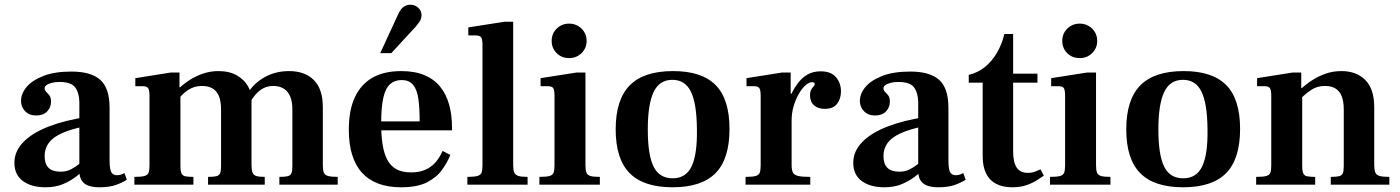

<svg xmlns="http://www.w3.org/2000/svg" viewBox="-20 -782 5930 813"><path d="M401 11Q373 11 354 4Q335 -3 325.5 -18.5Q316 -34 316 -58V-350Q315 -391 297.5 -413Q280 -435 232 -435Q215 -435 200.5 -431.5Q186 -428 177.5 -422Q169 -416 169 -409Q169 -399 176 -392.5Q183 -386 189.5 -377.5Q196 -369 196 -352Q196 -327 179.5 -310Q163 -293 133 -293Q104 -293 86.5 -311Q69 -329 69 -354Q69 -385 92 -413Q115 -441 162.5 -460Q210 -479 283 -479Q365 -479 404.5 -444Q444 -409 444 -325V-104Q444 -65 451.5 -52.5Q459 -40 475 -40Q486 -40 493 -43Q500 -46 507 -49L517 -21Q497 -8 469.5 1.5Q442 11 401 11ZM172 11Q113 11 77 -15.5Q41 -42 41 -93Q41 -141 78.5 -180Q116 -219 185.5 -246Q255 -273 349 -287V-249Q255 -231 212 -201Q169 -171 169 -121Q169 -88 185.5 -71.5Q202 -55 237 -55Q261 -55 280.5 -65Q300 -75 315.5 -88Q331 -101 342 -111L348 -74Q329 -55 304 -35.5Q279 -16 247 -2.5Q215 11 172 11Z M1163 0V-33Q1187 -33 1198.5 -36Q1210 -39 1214 -48.5Q1218 -58 1218 -78V-318Q1218 -352 1208.5 -374Q1199 -396 1181 -407Q1163 -418 1137 -418Q1115 -418 1097.5 -409.5Q1080 -401 1065.5 -385.5Q1051 -370 1038 -346L1028 -386Q1055 -430 1101 -455.5Q1147 -481 1204 -481Q1271 -481 1309 -443Q1347 -405 1347 -328V-83Q1347 -62 1351 -51.5Q1355 -41 1368.5 -37Q1382 -33 1410 -33V0ZM549 0V-33Q579 -33 592.5 -37Q606 -41 609.5 -51.5Q613 -62 613 -83V-376Q613 -400 607.5 -408.5Q602 -417 585 -417H553V-451L704 -475H740V-412H744V-80Q744 -58 748.5 -48Q753 -38 765 -35.5Q777 -33 799 -33V0ZM861 0V-33Q885 -33 896.5 -36Q908 -39 912 -48.5Q916 -58 916 -78V-318Q916 -353 907 -375Q898 -397 880 -407.5Q862 -418 835 -418Q816 -418 799 -412Q782 -406 765.5 -393Q749 -380 733 -359L731 -402Q755 -425 782 -442.5Q809 -460 840 -470.5Q871 -481 905 -481Q951 -481 982.5 -463Q1014 -445 1029.5 -418Q1045 -391 1045 -363V-83Q1045 -63 1049 -52Q1053 -41 1064.5 -37Q1076 -33 1101 -33V0Z M1678 11Q1569 11 1513 -50.5Q1457 -112 1457 -233Q1457 -316 1483 -371Q1509 -426 1558 -453.5Q1607 -481 1679 -481Q1737 -481 1778 -463.5Q1819 -446 1844.5 -414Q1870 -382 1882 -338.5Q1894 -295 1894 -241V-230H1542V-268H1757Q1757 -325 1751.5 -363.5Q1746 -402 1729.5 -422.5Q1713 -443 1680 -443Q1651 -443 1631.5 -425.5Q1612 -408 1603 -367.5Q1594 -327 1594 -260Q1594 -209 1600 -170.5Q1606 -132 1620 -105.5Q1634 -79 1658.5 -65.5Q1683 -52 1721 -52Q1755 -52 1780.5 -63Q1806 -74 1824 -94.5Q1842 -115 1854 -143L1887 -126Q1874 -94 1851.5 -62.5Q1829 -31 1788 -10Q1747 11 1678 11ZM1590 -557 1668 -726Q1678 -746 1690.5 -754Q1703 -762 1718 -762Q1737 -762 1751 -749Q1765 -736 1765 -718Q1765 -708 1761 -698.5Q1757 -689 1741 -670L1637 -557Z M1959 0V-33Q1988 -33 2002 -37Q2016 -41 2019.5 -52Q2023 -63 2023 -83V-590Q2023 -615 2017.5 -623.5Q2012 -632 1994 -632H1963V-666L2117 -690H2153V-83Q2153 -63 2157.5 -52Q2162 -41 2175 -37Q2188 -33 2214 -33V0Z M2264 0V-33Q2294 -33 2307.5 -37Q2321 -41 2324.5 -52Q2328 -63 2328 -83V-376Q2328 -401 2322.5 -409Q2317 -417 2300 -417H2269V-451L2422 -475H2459V-83Q2459 -62 2463 -51.5Q2467 -41 2479.5 -37Q2492 -33 2520 -33V0ZM2390 -536Q2358 -536 2337 -557Q2316 -578 2316 -609Q2316 -640 2337.5 -661Q2359 -682 2390 -682Q2411 -682 2428 -672Q2445 -662 2454.5 -645.5Q2464 -629 2464 -609Q2464 -578 2442.5 -557Q2421 -536 2390 -536Z M2828 11Q2705 11 2646 -49Q2587 -109 2587 -234Q2587 -360 2646.5 -420.5Q2706 -481 2830 -481Q2952 -481 3010.5 -421.5Q3069 -362 3069 -236Q3069 -109 3010 -49Q2951 11 2828 11ZM2828 -27Q2885 -27 2909 -78.5Q2933 -130 2931 -236Q2930 -344 2905.5 -394Q2881 -444 2827 -444Q2772 -444 2747.5 -392Q2723 -340 2723 -234Q2723 -126 2747.5 -76.5Q2772 -27 2828 -27Z M3137 0V-33Q3167 -33 3180.5 -37Q3194 -41 3197.5 -52Q3201 -63 3201 -83V-376Q3201 -400 3195.5 -408.5Q3190 -417 3173 -417H3141V-451L3292 -475H3328V-385H3332V-83Q3332 -62 3337.5 -51.5Q3343 -41 3359.5 -37Q3376 -33 3411 -33V0ZM3318 -271V-356Q3323 -368 3333 -388.5Q3343 -409 3359 -430.5Q3375 -452 3398.5 -466Q3422 -480 3455 -480Q3499 -480 3520 -455Q3541 -430 3541 -395Q3541 -364 3524.5 -342.5Q3508 -321 3472 -321Q3444 -321 3427 -336Q3410 -351 3410 -378Q3410 -394 3415 -402.5Q3420 -411 3425 -416Q3430 -421 3430 -426Q3430 -429 3427.5 -431.5Q3425 -434 3418 -434Q3406 -434 3391 -421Q3376 -408 3362.5 -384.5Q3349 -361 3340.5 -332Q3332 -303 3332 -273Z M3953 11Q3925 11 3906 4Q3887 -3 3877.5 -18.5Q3868 -34 3868 -58V-350Q3867 -391 3849.5 -413Q3832 -435 3784 -435Q3767 -435 3752.5 -431.5Q3738 -428 3729.5 -422Q3721 -416 3721 -409Q3721 -399 3728 -392.5Q3735 -386 3741.5 -377.5Q3748 -369 3748 -352Q3748 -327 3731.5 -310Q3715 -293 3685 -293Q3656 -293 3638.5 -311Q3621 -329 3621 -354Q3621 -385 3644 -413Q3667 -441 3714.5 -460Q3762 -479 3835 -479Q3917 -479 3956.5 -444Q3996 -409 3996 -325V-104Q3996 -65 4003.5 -52.5Q4011 -40 4027 -40Q4038 -40 4045 -43Q4052 -46 4059 -49L4069 -21Q4049 -8 4021.5 1.5Q3994 11 3953 11ZM3724 11Q3665 11 3629 -15.5Q3593 -42 3593 -93Q3593 -141 3630.5 -180Q3668 -219 3737.5 -246Q3807 -273 3901 -287V-249Q3807 -231 3764 -201Q3721 -171 3721 -121Q3721 -88 3737.5 -71.5Q3754 -55 3789 -55Q3813 -55 3832.5 -65Q3852 -75 3867.5 -88Q3883 -101 3894 -111L3900 -74Q3881 -55 3856 -35.5Q3831 -16 3799 -2.5Q3767 11 3724 11Z M4266 11Q4227 11 4199 -3Q4171 -17 4156 -46.5Q4141 -76 4141 -121V-432H4082V-465Q4120 -474 4149.5 -497.5Q4179 -521 4200.5 -557Q4222 -593 4233 -638H4270V-470H4373V-432H4270V-141Q4270 -95 4285 -72.5Q4300 -50 4333 -50Q4349 -50 4363.5 -55.5Q4378 -61 4386 -65L4400 -38Q4387 -29 4368.5 -17.5Q4350 -6 4325 2.5Q4300 11 4266 11Z M4426 0V-33Q4456 -33 4469.5 -37Q4483 -41 4486.5 -52Q4490 -63 4490 -83V-376Q4490 -401 4484.5 -409Q4479 -417 4462 -417H4431V-451L4584 -475H4621V-83Q4621 -62 4625 -51.5Q4629 -41 4641.5 -37Q4654 -33 4682 -33V0ZM4552 -536Q4520 -536 4499 -557Q4478 -578 4478 -609Q4478 -640 4499.5 -661Q4521 -682 4552 -682Q4573 -682 4590 -672Q4607 -662 4616.5 -645.5Q4626 -629 4626 -609Q4626 -578 4604.5 -557Q4583 -536 4552 -536Z M4990 11Q4867 11 4808 -49Q4749 -109 4749 -234Q4749 -360 4808.5 -420.5Q4868 -481 4992 -481Q5114 -481 5172.5 -421.5Q5231 -362 5231 -236Q5231 -109 5172 -49Q5113 11 4990 11ZM4990 -27Q5047 -27 5071 -78.5Q5095 -130 5093 -236Q5092 -344 5067.5 -394Q5043 -444 4989 -444Q4934 -444 4909.5 -392Q4885 -340 4885 -234Q4885 -126 4909.5 -76.5Q4934 -27 4990 -27Z M5615 0V-33Q5639 -33 5650.5 -36Q5662 -39 5666 -48.5Q5670 -58 5670 -78V-318Q5670 -353 5661 -375Q5652 -397 5634.5 -407.5Q5617 -418 5591 -418Q5558 -418 5534 -402.5Q5510 -387 5487 -364L5485 -402Q5509 -425 5536.5 -442.5Q5564 -460 5594.5 -470.5Q5625 -481 5660 -481Q5724 -481 5761.5 -443Q5799 -405 5799 -328V-83Q5799 -63 5803.5 -52Q5808 -41 5821.5 -37Q5835 -33 5863 -33V0ZM5299 0V-33Q5329 -33 5342.5 -37Q5356 -41 5359.5 -51.5Q5363 -62 5363 -83V-376Q5363 -400 5357.5 -408.5Q5352 -417 5335 -417H5303V-451L5454 -475H5490V-409H5494V-80Q5494 -58 5498.5 -48Q5503 -38 5515 -35.5Q5527 -33 5549 -33V0Z"/></svg>

Font: Frank Ruhl Libre SemiBold
Style: Regular
Weight: 600
Designer: Yanek Iontef
Foundry: Fontef
Version: Version 6.003;gftools[0.9.30]